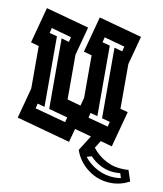

<svg xmlns="http://www.w3.org/2000/svg" viewBox="-75 -562 654 769"><g transform="rotate(10 251.5 -177.5)"><path d="M15 -48 48 -172V-345L15 -354L54 -500L230 -452L199 -336V-154L254 -139L263 -172V-345L230 -354L269 -500L445 -452L414 -336V-154L445 -146L406 0L249 -43L234 12ZM133 -391 164 -382 169 -402 87 -425 82 -404 113 -396V-109L84 -117L79 -97L205 -63L210 -83L133 -104ZM348 -391 381 -382 386 -402 302 -425 297 -404 328 -396V-109L299 -117L294 -97L376 -75L381 -95L348 -104ZM278 37 334 -52 369 -29 340 17Q362 46 395.5 64Q429 82 469 82Q474 82 479 82Q484 82 488 81L503 126Q468 145 429 145Q377 145 335.5 114.5Q294 84 278 37ZM464 119 458 100Q449 101 440 101Q409 101 381.5 88Q354 75 334 53L314 59Q336 87 369 104Q402 121 440 121Q446 121 452 120.5Q458 120 464 119Z"/></g></svg>

Font: Blaka Hollow
Style: Regular
Weight: 400
Designer: Mohamed Gaber
Foundry: Kief Type Foundry
Version: Version 1.003; ttfautohint (v1.8.4.7-5d5b)